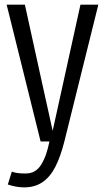

<svg xmlns="http://www.w3.org/2000/svg" viewBox="-20 -602 447 817"><path d="M398.4 -582 253.9 0Q237.3 65.4 215.3 108.2Q193.4 150.9 160.9 173.1Q128.4 195.3 82.5 195.3Q49.3 195.3 13.2 183.1L30.3 128.4Q43 132.8 55.7 134.5Q68.4 136.2 90.3 136.2Q130.9 136.2 154.3 100.1Q177.7 64 190.4 0H152.8L8.3 -582H85.9L155.3 -266.1L204.1 -45.4L322.3 -582Z"/></svg>

Font: Decalotype Light
Style: Regular
Weight: 300
Designer: Alfredo Marco Pradil
Foundry: Alfredo Marco Pradil
Version: Version 1.0